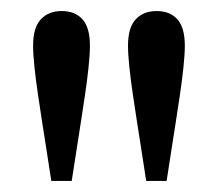

<svg xmlns="http://www.w3.org/2000/svg" viewBox="-20 -757 396 348"><path d="M92 -737Q116 -737 129.5 -722Q143 -707 143 -674Q143 -659 140.5 -635Q138 -611 134 -584.5Q130 -558 126.5 -535Q123 -512 121 -500L110 -429H73L62 -500Q60 -512 56.5 -535Q53 -558 49 -584.5Q45 -611 42.5 -635Q40 -659 40 -674Q40 -707 54 -722Q68 -737 92 -737ZM264 -737Q288 -737 301.5 -722Q315 -707 315 -674Q315 -659 312.5 -635Q310 -611 306 -584.5Q302 -558 298.5 -535Q295 -512 293 -500L282 -429H245L234 -500Q232 -512 228.5 -535Q225 -558 221 -584.5Q217 -611 214.5 -635Q212 -659 212 -674Q212 -707 226 -722Q240 -737 264 -737Z"/></svg>

Font: Source Serif Pro
Style: Regular
Weight: 400
Designer: Frank Grießhammer
Foundry: Adobe Systems Incorporated
Version: Version 3.001;hotconv 1.0.111;makeotfexe 2.5.65597